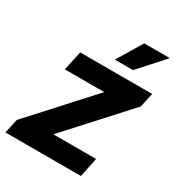

<svg xmlns="http://www.w3.org/2000/svg" viewBox="-215 -841 884 954"><g transform="rotate(30 226.5 -364.0)"><path d="M-42 0 -24 -82 283 -419H57L81 -530H494L476 -448L169 -111H414L391 0ZM248 -585 334 -728H481L352 -585Z"/></g></svg>

Font: Radio Canada Big SemiBold
Style: Italic
Weight: 600
Italic angle: -12°
Designer: Étienne Aubert Bonn
Foundry: Coppers and Brasses
Version: Version 1.001